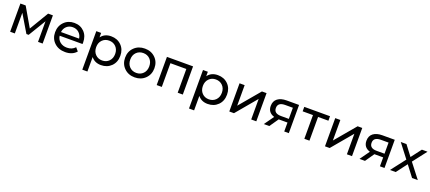

<svg xmlns="http://www.w3.org/2000/svg" viewBox="84 -1867 7598 3392"><g transform="rotate(20 3883.0 -170.5)"><path d="M400 -172 614 -530H704V0H617V-387L419 -60H377L181 -388V0H93V-530H192Z M1370 -262Q1370 -242 1369 -233H939Q948 -163 1000 -120.5Q1052 -78 1130 -78Q1226 -78 1283 -142L1336 -80Q1262 6 1127 6Q1000 6 921 -70Q842 -146 842 -265Q842 -382 917.5 -458.5Q993 -535 1108 -535Q1223 -535 1296.5 -459.5Q1370 -384 1370 -262ZM1108 -454Q1040 -454 993.5 -412Q947 -370 939 -302H1279Q1271 -369 1224 -411.5Q1177 -454 1108 -454Z M1800 -535Q1917 -535 1992.5 -460Q2068 -385 2068 -265Q2068 -144 1992.5 -69Q1917 6 1800 6Q1682 6 1616 -78V194H1520V-530H1611V-446Q1676 -535 1800 -535ZM1792 -78Q1870 -78 1920.5 -129.5Q1971 -181 1971 -265Q1971 -348 1920.5 -399.5Q1870 -451 1792 -451Q1715 -451 1664.5 -399.5Q1614 -348 1614 -265Q1614 -181 1664.5 -129.5Q1715 -78 1792 -78Z M2434 6Q2314 6 2236 -70.5Q2158 -147 2158 -265Q2158 -383 2236 -459Q2314 -535 2434 -535Q2554 -535 2631.5 -459Q2709 -383 2709 -265Q2709 -147 2631 -70.5Q2553 6 2434 6ZM2434 -78Q2511 -78 2561.5 -129.5Q2612 -181 2612 -265Q2612 -349 2562 -400Q2512 -451 2434 -451Q2356 -451 2305.5 -400Q2255 -349 2255 -265Q2255 -181 2305.5 -129.5Q2356 -78 2434 -78Z M2848 0V-530H3339V0H3243V-446H2944V0Z M3806 -535Q3923 -535 3998.5 -460Q4074 -385 4074 -265Q4074 -144 3998.5 -69Q3923 6 3806 6Q3688 6 3622 -78V194H3526V-530H3617V-446Q3682 -535 3806 -535ZM3798 -78Q3876 -78 3926.5 -129.5Q3977 -181 3977 -265Q3977 -348 3926.5 -399.5Q3876 -451 3798 -451Q3721 -451 3670.5 -399.5Q3620 -348 3620 -265Q3620 -181 3670.5 -129.5Q3721 -78 3798 -78Z M4301 0H4213V-530H4309V-144L4634 -530H4721V0H4625V-386Z M5100 -530H5332V0H5246V-168H5092H5081L4965 0H4862L4991 -181Q4867 -219 4867 -344Q4867 -435 4929 -482.5Q4991 -530 5100 -530ZM4965 -341Q4965 -237 5099 -237H5246V-446H5103Q4965 -446 4965 -341Z M5430 -530H5914V-446H5720V0H5624V-446H5430Z M6100 0H6012V-530H6108V-144L6433 -530H6520V0H6424V-386Z M6899 -530H7131V0H7045V-168H6891H6880L6764 0H6661L6790 -181Q6666 -219 6666 -344Q6666 -435 6728 -482.5Q6790 -530 6899 -530ZM6764 -341Q6764 -237 6898 -237H7045V-446H6902Q6764 -446 6764 -341Z M7547 -271 7757 0H7649L7495 -203L7341 0H7234L7443 -271L7244 -530H7351L7496 -339L7641 -530H7747Z"/></g></svg>

Font: false
Style: Regular
Weight: 500
Designer: Julieta Ulanovsky
Foundry: Julieta Ulanovsky
Version: Version 7.222;hotconv 1.0.109;makeotfexe 2.5.65596